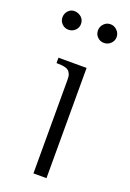

<svg xmlns="http://www.w3.org/2000/svg" viewBox="-121 -644 465 689"><g transform="rotate(20 111.5 -299.0)"><path d="M17.1 -537.6Q6.8 -547.9 6.8 -562.5Q6.8 -577.1 17.1 -587.9Q27.3 -598.6 42 -597.7Q56.6 -596.7 66.9 -587.4Q77.1 -578.1 77.6 -563Q78.1 -547.9 67.4 -537.6Q56.6 -527.3 42 -527.3Q27.3 -527.3 17.1 -537.6ZM152.8 -536.6Q142.6 -546.9 142.6 -561.5Q142.6 -576.2 152.8 -586.9Q163.1 -597.7 177.7 -597.7Q192.4 -597.7 203.1 -586.9Q213.9 -576.2 213.9 -561.5Q213.9 -546.9 203.1 -536.6Q192.4 -526.4 177.7 -526.4Q163.1 -526.4 152.8 -536.6ZM100.6 0V-352.5Q100.6 -365.7 99.6 -372.1Q98.6 -378.4 93.5 -386.2Q88.4 -394 76.2 -397.2Q64 -400.4 43 -400.4V-420.9H150.4V0Z"/></g></svg>

Font: Buda
Style: light
Weight: 400
Version: Version 1.002